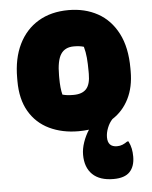

<svg xmlns="http://www.w3.org/2000/svg" viewBox="-56 -605 712 902"><g transform="rotate(-5 300.0 -154.5)"><path d="M310 124Q310 96 320.5 65.5Q331 35 348 9Q324 12 299 12Q222 12 161.5 -17Q101 -46 67 -104Q33 -162 33 -248V-262Q33 -354 65.5 -420.5Q98 -487 158 -523Q218 -559 301 -559Q378 -559 438 -526Q498 -493 532.5 -426.5Q567 -360 567 -261V-247Q567 -173 539.5 -118Q512 -63 462 -31Q447 -15 438 8Q429 31 429 52Q429 98 473 98Q487 98 499 93Q511 88 522 80H528Q537 98 540.5 115.5Q544 133 544 153Q544 199 520 224.5Q496 250 443 250Q378 250 344 217Q310 184 310 124ZM311 -387Q269 -387 249.5 -357Q230 -327 230 -257V-246Q230 -221 232 -201Q234 -181 238 -166Q249 -163 260.5 -161.5Q272 -160 290 -160Q331 -160 350.5 -181.5Q370 -203 370 -252V-263Q370 -301 367.5 -328.5Q365 -356 358 -381Q339 -387 311 -387Z"/></g></svg>

Font: Recursive Sn Csl St Blk
Style: Regular
Weight: 900
Version: Version 1.079;hotconv 1.0.112;makeotfexe 2.5.65598; ttfautoh